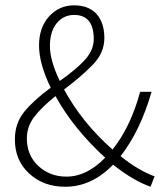

<svg xmlns="http://www.w3.org/2000/svg" viewBox="-20 -691 615 723"><path d="M230 -25.9Q307.1 -25.9 376 -97.2Q256.8 -206.1 189 -329.1Q137.7 -288.1 109.4 -251.5Q81.1 -214.8 81.1 -169.9Q81.1 -106 124.5 -65.9Q168 -25.9 230 -25.9ZM333 -543.9Q333 -634.8 258.8 -634.8Q219.7 -634.8 193.4 -603.5Q168 -572.3 168 -517.6Q168 -462.9 205.1 -386.2Q268.6 -430.7 300.8 -466.8Q333 -502.9 333 -543.9ZM226.1 12.2Q145 12.7 90.3 -37.1Q35.6 -86.9 36.1 -167Q36.1 -226.1 70.8 -269.5Q106 -313 170.9 -360.8Q127 -451.2 127 -519.5Q127 -587.9 165 -629.4Q203.1 -670.9 258.8 -670.9Q314.5 -670.9 344.2 -637.7Q373 -604 373 -547.9Q373 -491.7 329.1 -446.8Q285.2 -401.9 221.2 -354Q289.1 -229 403.8 -127.9Q471.7 -212.9 507.8 -345.2H550.8Q507.8 -197.3 434.1 -103Q500 -49.8 562 -26.9L546.9 12.2Q481.9 -10.7 405.8 -70.8Q325.2 12.2 226.1 12.2Z"/></svg>

Font: SourceSansPro-Light
Style: Regular
Weight: 300
Designer: Paul D. Hunt
Foundry: Adobe Systems Incorporated
Version: Version 2.020;PS 2.0;hotconv 1.0.86;makeotf.lib2.5.63406